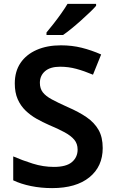

<svg xmlns="http://www.w3.org/2000/svg" viewBox="-20 -957 590 987"><path d="M508 -196Q508 -101 439.5 -45.5Q371 10 248 10Q191 10 139.5 -0.5Q88 -11 48 -30V-153Q94 -133 148 -116Q202 -99 257 -99Q321 -99 350 -124Q379 -149 379 -188Q379 -218 362 -238.5Q345 -259 312 -277Q279 -295 231 -315Q199 -329 168 -346.5Q137 -364 111.5 -388.5Q86 -413 71 -447Q56 -481 56 -528Q56 -590 85.5 -633.5Q115 -677 168.5 -700.5Q222 -724 293 -724Q350 -724 400 -711.5Q450 -699 500 -677L458 -573Q413 -592 372.5 -603Q332 -614 289 -614Q238 -614 211.5 -591Q185 -568 185 -531Q185 -502 200 -482.5Q215 -463 246.5 -446Q278 -429 327 -407Q385 -382 425 -354.5Q465 -327 486.5 -289.5Q508 -252 508 -196ZM474 -927Q462 -913 441 -893Q420 -873 395.5 -851Q371 -829 347 -809.5Q323 -790 304 -777H219V-790Q235 -809 255 -834.5Q275 -860 294.5 -887.5Q314 -915 327 -937H474Z"/></svg>

Font: Noto Sans Nag Mundari SemiBold
Style: Regular
Weight: 600
Version: Version 1.000